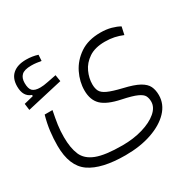

<svg xmlns="http://www.w3.org/2000/svg" viewBox="-145 -579 870 873"><g transform="rotate(-30 289.5 -142.5)"><path d="M273.9 159.2Q148.9 159.2 87.6 116.7Q26.4 74.2 26.4 -32.7Q26.4 -70.3 31 -107.7Q35.6 -145 46.9 -185.1H87.9Q79.6 -144 75.4 -114.7Q71.3 -85.4 71.3 -52.2Q71.3 4.4 86.9 41.3Q102.5 78.1 148.2 95.7Q193.8 113.3 283.7 113.3Q342.3 113.3 390.6 98.9Q439 84.5 467.5 60.1Q496.1 35.6 496.1 5.9Q496.1 -11.7 489.5 -24.7Q482.9 -37.6 459.2 -48.3Q435.5 -59.1 383.8 -69.8Q315.4 -84 286.9 -111.3Q258.3 -138.7 258.3 -189Q258.3 -234.9 280 -279.1Q301.8 -323.2 344.7 -352.3Q387.7 -381.3 452.1 -381.3Q482.9 -381.3 508.3 -374.3Q533.7 -367.2 550.3 -357.4L541.5 -316.9Q520.5 -325.7 498 -330.6Q475.6 -335.4 449.2 -335.4Q397 -335.4 364.7 -313.7Q332.5 -292 317.9 -259.8Q303.2 -227.5 303.2 -195.8Q303.2 -174.3 310.5 -159.7Q317.9 -145 341.8 -134Q365.7 -123 414.6 -111.3Q467.8 -99.1 494.9 -84Q522 -68.8 531.5 -49.1Q541 -29.3 541 -2.4Q541 44.9 506.3 81.3Q471.7 117.7 411.4 138.4Q351.1 159.2 273.9 159.2ZM-2.9 -238.3 -7.3 -272.5 42 -284.7V-291Q2.4 -304.2 2.4 -357.9Q2.4 -400.4 27.6 -422.1Q52.7 -443.8 97.7 -443.8Q130.4 -443.8 158.7 -434.6L156.7 -403.3Q144 -405.3 132.3 -407Q120.6 -408.7 105 -408.7Q68.8 -408.7 54.2 -394.8Q39.6 -380.9 39.6 -354.5Q39.6 -324.7 51.5 -313Q63.5 -301.3 91.8 -301.3Q108.9 -301.3 132.3 -306.2Q155.8 -311 179.2 -315.4L184.6 -281.2Z"/></g></svg>

Font: Cascadia Code NF ExtraLight
Style: Regular
Weight: 200
Monospace: yes
Designer: Aaron Bell
Foundry: Saja Typeworks
Version: Version 2404.023; ttfautohint (v1.8.4)